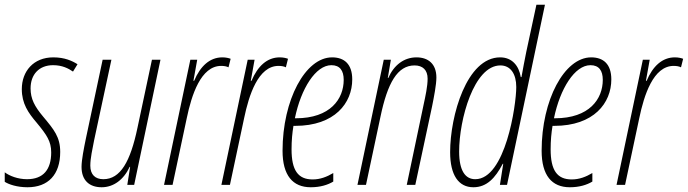

<svg xmlns="http://www.w3.org/2000/svg" viewBox="-35 -780 2902 810"><path d="M81 10C168 10 219 -43 219 -139C219 -202 193 -233 147 -288C111 -331 94 -363 94 -407C94 -466 130 -505 189 -505C228 -505 254 -491 273 -478L292 -509C270 -523 238 -538 190 -538C106 -538 57 -479 57 -404C57 -343 84 -304 120 -262C162 -211 181 -184 181 -137C181 -65 148 -24 79 -24C40 -24 5 -38 -15 -53V-13C2 -2 37 10 81 10Z M394 10C444 10 487 -22 512 -76H514L502 0H531L642 -528H606L545 -241C515 -98 473 -24 401 -24C367 -24 346 -43 346 -81C346 -113 355 -151 362 -188L435 -528H398L327 -194C319 -155 309 -105 309 -76C309 -19 342 10 394 10Z M657 0H693L753 -282C773 -378 812 -502 898 -502C911 -502 921 -500 929 -496L938 -532C930 -535 918 -538 903 -538C850 -538 810 -501 784 -439H781L797 -528H768Z M899 0H935L995 -282C1015 -378 1054 -502 1140 -502C1153 -502 1163 -500 1171 -496L1180 -532C1172 -535 1160 -538 1145 -538C1092 -538 1052 -501 1026 -439H1023L1039 -528H1010Z M1276 10C1316 10 1348 0 1371 -14V-50C1344 -34 1316 -23 1284 -23C1222 -23 1195 -62 1195 -150C1195 -187 1198 -219 1203 -249H1210C1378 -249 1451 -346 1451 -445C1451 -510 1417 -538 1366 -538C1253 -538 1157 -358 1157 -144C1157 -40 1200 10 1276 10ZM1213 -281H1209C1235 -407 1297 -505 1363 -505C1399 -505 1415 -482 1415 -443C1415 -363 1359 -281 1213 -281Z M1473 0H1509L1570 -287C1600 -431 1642 -504 1714 -504C1748 -504 1769 -485 1769 -448C1769 -416 1760 -375 1752 -338L1681 0H1717L1788 -332C1796 -372 1806 -423 1806 -453C1806 -510 1772 -538 1722 -538C1670 -538 1627 -506 1603 -451H1601L1614 -528H1584Z M1962 10C2018 10 2054 -28 2086 -89H2088L2074 0H2104L2264 -760H2228L2185 -560C2178 -526 2171 -488 2165 -455H2162C2154 -503 2125 -538 2075 -538C1934 -538 1864 -292 1864 -138C1864 -42 1899 10 1962 10ZM1970 -24C1929 -24 1902 -58 1902 -141C1902 -275 1964 -504 2076 -504C2119 -504 2143 -468 2143 -413C2143 -336 2097 -24 1970 -24Z M2369 10C2409 10 2441 0 2464 -14V-50C2437 -34 2409 -23 2377 -23C2315 -23 2288 -62 2288 -150C2288 -187 2291 -219 2296 -249H2303C2471 -249 2544 -346 2544 -445C2544 -510 2510 -538 2459 -538C2346 -538 2250 -358 2250 -144C2250 -40 2293 10 2369 10ZM2306 -281H2302C2328 -407 2390 -505 2456 -505C2492 -505 2508 -482 2508 -443C2508 -363 2452 -281 2306 -281Z M2566 0H2602L2662 -282C2682 -378 2721 -502 2807 -502C2820 -502 2830 -500 2838 -496L2847 -532C2839 -535 2827 -538 2812 -538C2759 -538 2719 -501 2693 -439H2690L2706 -528H2677Z"/></svg>

Font: Noto Sans ExtraCondensed ExtraLight
Style: Italic
Weight: 200
Width: 2
Italic angle: -12°
Designer: Monotype Design Team
Foundry: Monotype Imaging Inc.
Version: Version 2.013